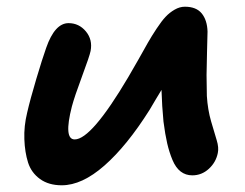

<svg xmlns="http://www.w3.org/2000/svg" viewBox="-20 -534 723 566"><path d="M162.1 12.2Q123.5 12.2 97.9 -6.3Q72.3 -24.9 62.7 -54.9Q53.2 -85 51.8 -123.5Q50.3 -162.1 60.1 -202.1Q68.8 -240.2 86.9 -301Q105 -361.8 116.2 -393.1Q141.6 -465.8 182.1 -465.8Q212.9 -465.8 233.2 -441.4Q253.4 -417 247.1 -383.8Q244.1 -368.7 221.9 -309.1Q199.7 -249.5 191.9 -220.2Q167 -123 200.2 -123Q249.5 -123 357.9 -306.2Q370.1 -326.7 387.7 -357.9Q405.3 -389.2 416 -408.2Q426.8 -427.2 441.7 -449.7Q456.5 -472.2 468.3 -484.6Q480 -497.1 494.9 -505.6Q509.8 -514.2 524.9 -514.2Q558.6 -514.2 574.7 -494.4Q590.8 -474.6 591.8 -440.9Q591.8 -434.1 590.3 -381.3Q588.9 -328.6 588.9 -312.7Q588.9 -296.9 589.8 -251Q592.3 -210.9 602.3 -176.3Q612.3 -141.6 618.9 -120.4Q625.5 -99.1 622.1 -83Q616.7 -55.7 595.7 -36.4Q574.7 -17.1 546.9 -17.1Q527.3 -17.1 512.7 -28.3Q498 -39.6 488.5 -62.3Q479 -85 472.9 -111.3Q466.8 -137.7 461.9 -175.8Q457.5 -220.7 456.1 -269Q450.7 -260.7 439.2 -241Q427.7 -221.2 420.9 -210Q354 -104 287.8 -45.9Q221.7 12.2 162.1 12.2Z"/></svg>

Font: Shantell Sans Irregular Bouncy
Style: Italic
Weight: 600
Italic angle: -11.31°
Designer: Stephen Nixon, Anya Danilova, Shantell Martin
Foundry: Arrow Type
Version: Version 1.006;[9816181b4]